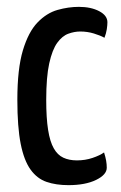

<svg xmlns="http://www.w3.org/2000/svg" viewBox="-20 -530 352 560"><path d="M179.6 10Q143.4 10 115.8 0.5Q88.2 -8.9 69.1 -35.4Q50 -61.9 40.3 -110.7Q30.6 -159.6 30.6 -239Q30.6 -329 46.7 -383Q62.9 -437 89.5 -464.5Q116 -492 147.7 -501Q179.3 -510 210 -510Q245.2 -510 269.3 -497.4Q293.3 -484.8 293.3 -465Q293.3 -456.8 291.5 -444.8Q289.7 -432.9 284.7 -419.8Q272.7 -426.6 253.8 -432.3Q234.9 -438.1 214 -438.1Q197.1 -438.1 179.4 -431.7Q161.6 -425.3 147 -405.2Q132.4 -385 123.6 -345.2Q114.8 -305.4 114.8 -238.5Q114.8 -185.7 120.3 -151.2Q125.7 -116.8 136.8 -97.4Q147.8 -77.9 164.7 -70.1Q181.5 -62.2 204.4 -62.2Q228.5 -62.2 249.8 -69.4Q271.2 -76.6 283.5 -85.4Q287.8 -71.7 289.6 -61.3Q291.4 -51 291.4 -40.8Q291.4 -20.4 260.2 -5.2Q229 10 179.6 10Z"/></svg>

Font: Yanone Kaffeesatz ExtraLight
Style: Regular
Weight: 200
Designer: Yanone (Cyrillic: Daniel Pouzeot, Huerta Tipografica, and Cyreal)
Foundry: Yanone
Version: Version 2.003